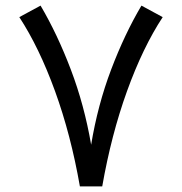

<svg xmlns="http://www.w3.org/2000/svg" viewBox="-20 -664 648 684"><path d="M264.6 0Q232.4 -184.1 176 -339.4Q119.6 -494.6 48.8 -603L124.5 -644Q184.1 -543 232.2 -416.5Q280.3 -290 304.7 -148.4Q328.1 -290 376 -416.3Q423.8 -542.5 483.9 -644L559.6 -603Q488.8 -495.1 432.6 -339.6Q376.5 -184.1 344.2 0Z"/></svg>

Font: Vazir FD-WOL
Style: FD-WOL
Weight: 400
Foundry: Based on Dejavu fonts, by Saber Rastikerdar
Version: Version 26.0.0